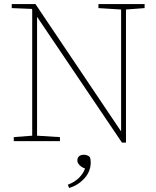

<svg xmlns="http://www.w3.org/2000/svg" viewBox="-20 -697 772 948"><path d="M466 -657V-677H694V-657L602 -650V7H582L163 -614V-27L276 -20V0H48V-20L139 -27V-650L137 -653L38 -657V-677H155L578 -48V-650ZM428 104Q428 150 396 184.5Q364 219 321 231L315 215Q349 202 370 181Q391 160 400 135Q383 129 372.5 118Q362 107 362 96Q362 81 371 74Q380 67 393 67Q401 67 409 69.5Q417 72 423 78Q428 88 428 104Z"/></svg>

Font: Source Serif Pro ExtraLight
Style: Regular
Weight: 200
Designer: Frank Grießhammer
Foundry: Adobe Systems Incorporated
Version: Version 3.001;hotconv 1.0.111;makeotfexe 2.5.65597